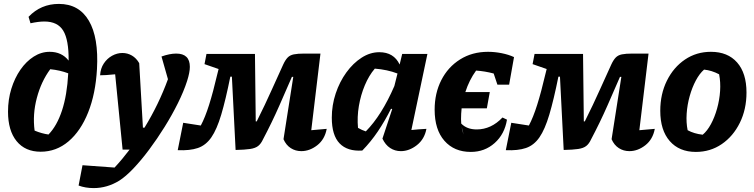

<svg xmlns="http://www.w3.org/2000/svg" viewBox="-20 -765 3856 982"><path d="M188 11Q109 11 65 -43Q21 -97 21 -194Q21 -256 38 -311Q55 -366 84.5 -408.5Q114 -451 152.5 -475.5Q191 -500 234 -500Q296 -500 331 -455Q332 -561 303.5 -608Q275 -655 207 -655Q177 -655 136 -646L126 -679Q189 -745 281 -745Q384 -745 434.5 -659Q485 -573 476 -412Q469 -286 431 -190.5Q393 -95 330.5 -42Q268 11 188 11ZM157 -97Q193 -82 228 -77Q271 -121 297 -199.5Q323 -278 329 -390Q287 -406 237 -411Q191 -349 168.5 -264.5Q146 -180 157 -97Z M607 0 569 -385Q539 -382 522.5 -381Q506 -380 492 -380Q494 -415 511 -440.5Q528 -466 553.5 -480Q579 -494 606 -494Q632 -494 654.5 -481Q677 -468 692 -442L711 -112H719Q792 -231 839 -360L806 -476Q848 -491 881 -491Q951 -491 951 -423Q951 -395 937 -351Q920 -298 890 -237.5Q860 -177 822 -116Q784 -55 743 0Q702 55 662.5 96.5Q623 138 590 159Q528 197 459 197Q417 197 382 184L402 80L566 92Q606 49 643 0Z M1521 8Q1491 8 1467 -7.5Q1443 -23 1430 -53L1480 -372H1473Q1447 -312 1409 -225.5Q1371 -139 1325 -52Q1315 -30 1300.5 -18.5Q1286 -7 1259 -3Q1232 1 1185 2L1166 -373H1158Q1134 -254 1111.5 -178.5Q1089 -103 1061 -62.5Q1033 -22 992 -8Q951 6 889 3L917 -137L1007 -123Q1029 -164 1049.5 -229Q1070 -294 1092 -388L1098 -412L1026 -437L1036 -489H1284L1288 -144H1293Q1337 -232 1370 -306Q1403 -380 1428 -434Q1439 -458 1451 -470.5Q1463 -483 1483 -487Q1503 -491 1536 -491H1619L1572 -99Q1611 -102 1651 -106Q1641 -52 1602.5 -22Q1564 8 1521 8Z M1833 5Q1757 10 1717 -31.5Q1677 -73 1677 -163Q1677 -227 1697 -287Q1717 -347 1751.5 -394.5Q1786 -442 1829.5 -470Q1873 -498 1920 -498Q1994 -498 2024 -435L2037 -489H2166L2084 -100Q2102 -102 2121.5 -103.5Q2141 -105 2161 -106Q2151 -53 2112 -22.5Q2073 8 2030 8Q2000 8 1975.5 -8Q1951 -24 1936 -56L1986 -207L1980 -209Q1949 -147 1913 -93.5Q1877 -40 1833 5ZM1811 -111Q1832 -99 1851 -93Q1932 -175 1997 -325L2013 -389Q1961 -409 1897 -414Q1867 -379 1846 -329Q1825 -279 1815.5 -223Q1806 -167 1811 -111Z M2388 12Q2303 12 2253 -45Q2203 -102 2203 -204Q2203 -288 2237 -355Q2271 -422 2333 -461Q2395 -500 2476 -500Q2510 -500 2545.5 -493Q2581 -486 2609 -473L2584 -332H2524L2505 -389Q2460 -401 2415 -404Q2380 -356 2360 -294H2485L2470 -211H2341Q2338 -183 2338 -156Q2338 -144 2339 -133Q2368 -103 2418 -103Q2492 -103 2550 -164L2573 -153Q2561 -79 2510 -33.5Q2459 12 2388 12ZM2351 -77 2341 -117Q2344 -96 2351 -77Z M3199 8Q3169 8 3145 -7.5Q3121 -23 3108 -53L3158 -372H3151Q3125 -312 3087 -225.5Q3049 -139 3003 -52Q2993 -30 2978.5 -18.5Q2964 -7 2937 -3Q2910 1 2863 2L2844 -373H2836Q2812 -254 2789.5 -178.5Q2767 -103 2739 -62.5Q2711 -22 2670 -8Q2629 6 2567 3L2595 -137L2685 -123Q2707 -164 2727.5 -229Q2748 -294 2770 -388L2776 -412L2704 -437L2714 -489H2962L2966 -144H2971Q3015 -232 3048 -306Q3081 -380 3106 -434Q3117 -458 3129 -470.5Q3141 -483 3161 -487Q3181 -491 3214 -491H3297L3250 -99Q3289 -102 3329 -106Q3319 -52 3280.5 -22Q3242 8 3199 8Z M3539 12Q3454 12 3405.5 -43.5Q3357 -99 3357 -198Q3357 -284 3391 -352.5Q3425 -421 3483.5 -460.5Q3542 -500 3616 -500Q3702 -500 3750 -445.5Q3798 -391 3798 -292Q3798 -206 3764 -137Q3730 -68 3671.5 -28Q3613 12 3539 12ZM3574 -76Q3597 -95 3616 -130Q3635 -165 3647.5 -209.5Q3660 -254 3663 -299.5Q3666 -345 3658 -385Q3620 -405 3581 -409Q3558 -389 3539 -353.5Q3520 -318 3507.5 -273.5Q3495 -229 3492 -183.5Q3489 -138 3497 -99Q3530 -81 3574 -76Z"/></svg>

Font: Piazzolla
Style: Bold Italic
Weight: 700
Italic angle: -11.3°
Designer: Juan Pablo del Peral
Foundry: Huerta Tipografica
Version: Version 1.330